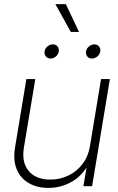

<svg xmlns="http://www.w3.org/2000/svg" viewBox="-20 -896 570 924"><path d="M212.9 8.3Q158.2 8.3 118.4 -14.9Q78.6 -38.1 60.5 -81.3Q42.5 -124.5 52.2 -185.1L106.9 -515.6H149.9L95.2 -187Q83 -114.7 118.2 -73.2Q153.3 -31.7 222.2 -31.7Q268.6 -31.7 308.8 -51Q349.1 -70.3 376.7 -106.2Q404.3 -142.1 412.6 -190.9L466.3 -515.6H508.8L423.3 0H381.3L396.5 -89.8Q363.8 -40 315.4 -15.9Q267.1 8.3 212.9 8.3ZM320.8 -742.2 246.6 -876H296.9L360.4 -742.2ZM223.1 -614.3Q209 -614.3 200.7 -624.3Q192.4 -634.3 194.3 -648.4Q196.8 -662.6 208.5 -672.6Q220.2 -682.6 234.4 -682.6Q248.5 -682.6 256.8 -672.6Q265.1 -662.6 262.7 -648.4Q260.7 -634.3 249 -624.3Q237.3 -614.3 223.1 -614.3ZM422.4 -614.3Q408.2 -614.3 400.1 -624.3Q392.1 -634.3 394 -648.4Q396.5 -662.6 408.2 -672.6Q419.9 -682.6 434.1 -682.6Q448.2 -682.6 456.5 -672.6Q464.8 -662.6 462.4 -648.4Q460.4 -634.3 448.5 -624.3Q436.5 -614.3 422.4 -614.3Z"/></svg>

Font: Inter Display ExtraLight
Style: Italic
Weight: 200
Italic angle: -9.39999°
Designer: Rasmus Andersson
Foundry: rsms
Version: Version 4.000;git-a52131595